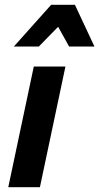

<svg xmlns="http://www.w3.org/2000/svg" viewBox="-20 -781 414 801"><path d="M14.5 0 121 -503.5H253L146.5 0ZM37.9 -587 193.4 -761H292.5L374 -587H268.2L184.2 -738.2H289.9L142.1 -587Z"/></svg>

Font: Wix Madefor Text
Style: Italic
Weight: 400
Italic angle: -12°
Designer: Dalton Maag Ltd
Foundry: Dalton Maag Ltd
Version: Version 3.100